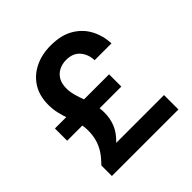

<svg xmlns="http://www.w3.org/2000/svg" viewBox="-187 -860 1008 1008"><g transform="rotate(-45 317.0 -356.0)"><path d="M79 0V-78Q105 -104 123 -130.5Q141 -157 150.5 -188Q160 -219 160 -258Q160 -288 152 -316.5Q144 -345 133 -374Q122 -403 114.5 -434.5Q107 -466 107 -501Q107 -566 136 -613Q165 -660 217 -686Q269 -712 336 -712Q413 -712 463.5 -682.5Q514 -653 540.5 -604Q567 -555 570 -494H445Q443 -540 416.5 -570.5Q390 -601 339 -601Q311 -601 287 -589Q263 -577 249 -553.5Q235 -530 235 -494Q235 -469 242.5 -441.5Q250 -414 261 -385Q272 -356 279.5 -325Q287 -294 287 -263Q287 -219 271.5 -181Q256 -143 218 -107H573V0ZM44 -297V-388H446V-297Z"/></g></svg>

Font: DM Sans 10pt
Style: Bold
Weight: 700
Version: Version 4.004;gftools[0.9.30]